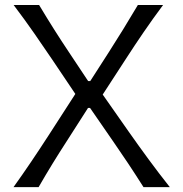

<svg xmlns="http://www.w3.org/2000/svg" viewBox="-20 -764 747 784"><path d="M35.2 0Q71.3 -50.3 106.4 -102.3Q141.6 -154.3 178.2 -210.9L287.6 -380.4L193.4 -520.5Q157.7 -573.2 120.1 -627.4Q82.5 -681.6 35.6 -743.7H139.6Q170.9 -691.4 202.1 -642.1Q233.4 -592.8 263.2 -548.3L339.8 -433.1H348.6L423.3 -549.3Q452.1 -594.2 482.7 -643.8Q513.2 -693.4 543 -743.7H646Q603 -686 566.2 -632.1Q529.3 -578.1 500 -532.7L399.4 -377.9L504.4 -228Q545.9 -168.9 586.7 -113.5Q627.4 -58.1 673.3 0H565.9Q533.7 -50.8 503.2 -96.7Q472.7 -142.6 443.8 -184.1L347.7 -323.2H339.4L250 -183.6Q221.2 -139.2 194.1 -95Q167 -50.8 137.7 0Z"/></svg>

Font: Pinar-DS3-FD Regular
Style: Regular
Weight: 400
Designer: Amin Abedi
Version: Version 3.000